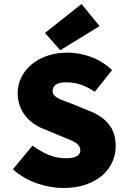

<svg xmlns="http://www.w3.org/2000/svg" viewBox="-20 -924 640 956"><path d="M296 12Q232 12 165.5 -10.5Q99 -33 44 -81L142 -199Q179 -171 221 -153.5Q263 -136 308 -136Q347 -136 363.5 -147Q380 -158 380 -174Q380 -188 373.5 -197.5Q367 -207 355 -214.5Q343 -222 325.5 -229Q308 -236 286 -245L205 -279Q177 -289 152 -305.5Q127 -322 108.5 -344.5Q90 -367 79 -396Q68 -425 68 -460Q68 -502 86 -538.5Q104 -575 136.5 -602.5Q169 -630 214.5 -646Q260 -662 316 -662Q374 -662 432 -641Q490 -620 538 -575L452 -467Q417 -490 384.5 -502Q352 -514 306 -514Q277 -514 259.5 -503.5Q242 -493 242 -470Q242 -459 249 -450.5Q256 -442 269 -435Q282 -428 301 -421Q320 -414 344 -405L419 -374Q485 -350 520.5 -307Q556 -264 556 -196Q556 -155 539 -117Q522 -79 489 -50.5Q456 -22 407.5 -5Q359 12 296 12ZM280 -674 204 -760 386 -904 476 -794Z"/></svg>

Font: Source Code Pro Black
Style: Regular
Weight: 900
Monospace: yes
Designer: Paul D. Hunt, Teo Tuominen
Foundry: Adobe Systems Incorporated
Version: Version 2.030;PS 1.000;hotconv 16.6.51;makeotf.lib2.5.65220